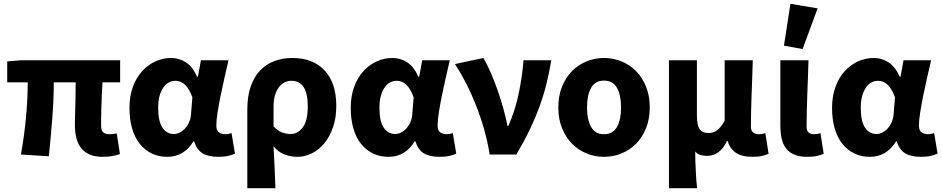

<svg xmlns="http://www.w3.org/2000/svg" viewBox="-20 -813 4956 1010"><path d="M522 12Q480 12 452 0Q424 -12 406.5 -34.5Q389 -57 381.5 -88Q374 -119 374 -158Q374 -169 374.5 -193.5Q375 -218 376 -249Q377 -280 377.5 -314.5Q378 -349 378 -380H263Q263 -291 255 -190.5Q247 -90 237 9L90 0Q108 -100 117 -198.5Q126 -297 126 -380H18V-490L92 -496H612V-380H519Q517 -347 515.5 -310.5Q514 -274 513 -242Q512 -210 512 -185.5Q512 -161 512 -152Q512 -126 523.5 -116.5Q535 -107 557 -107Q564 -107 573.5 -108Q583 -109 594 -111L611 -3Q597 3 573.5 7.5Q550 12 522 12Z M860 12Q815 12 778.5 -5.5Q742 -23 715.5 -56Q689 -89 675 -137Q661 -185 661 -246Q661 -307 679 -356Q697 -405 727.5 -438.5Q758 -472 797.5 -490Q837 -508 880 -508Q922 -508 957.5 -485.5Q993 -463 1017 -409H1021L1037 -496H1182Q1172 -453 1161 -404.5Q1150 -356 1140.5 -309.5Q1131 -263 1124.5 -221.5Q1118 -180 1118 -152Q1118 -127 1131.5 -117Q1145 -107 1166 -107Q1181 -107 1198 -113L1216 -5Q1202 2 1180.5 7Q1159 12 1129 12Q1076 12 1045.5 -6.5Q1015 -25 1001 -70H998Q948 12 860 12ZM895 -108Q911 -108 927 -116.5Q943 -125 955.5 -139.5Q968 -154 976 -173.5Q984 -193 985 -215L992 -301Q961 -388 903 -388Q886 -388 869.5 -380Q853 -372 840.5 -354.5Q828 -337 820 -310.5Q812 -284 812 -247Q812 -175 834.5 -141.5Q857 -108 895 -108Z M1281 177V-237Q1281 -307 1299 -358.5Q1317 -410 1349 -443Q1381 -476 1424 -492Q1467 -508 1518 -508Q1627 -508 1688 -442Q1749 -376 1749 -256Q1749 -192 1731.5 -142.5Q1714 -93 1685.5 -58.5Q1657 -24 1620 -6Q1583 12 1544 12Q1512 12 1479 0.5Q1446 -11 1419 -43Q1422 14 1424.5 68Q1427 122 1429 177ZM1509 -108Q1546 -108 1572.5 -142.5Q1599 -177 1599 -254Q1599 -388 1513 -388Q1471 -388 1445 -351Q1419 -314 1419 -251V-148Q1442 -124 1464.5 -116Q1487 -108 1509 -108Z M2024 12Q1979 12 1942.5 -5.5Q1906 -23 1879.5 -56Q1853 -89 1839 -137Q1825 -185 1825 -246Q1825 -307 1843 -356Q1861 -405 1891.5 -438.5Q1922 -472 1961.5 -490Q2001 -508 2044 -508Q2086 -508 2121.5 -485.5Q2157 -463 2181 -409H2185L2201 -496H2346Q2336 -453 2325 -404.5Q2314 -356 2304.5 -309.5Q2295 -263 2288.5 -221.5Q2282 -180 2282 -152Q2282 -127 2295.5 -117Q2309 -107 2330 -107Q2345 -107 2362 -113L2380 -5Q2366 2 2344.5 7Q2323 12 2293 12Q2240 12 2209.5 -6.5Q2179 -25 2165 -70H2162Q2112 12 2024 12ZM2059 -108Q2075 -108 2091 -116.5Q2107 -125 2119.5 -139.5Q2132 -154 2140 -173.5Q2148 -193 2149 -215L2156 -301Q2125 -388 2067 -388Q2050 -388 2033.5 -380Q2017 -372 2004.5 -354.5Q1992 -337 1984 -310.5Q1976 -284 1976 -247Q1976 -175 1998.5 -141.5Q2021 -108 2059 -108Z M2556 0Q2545 -69 2526 -135Q2507 -201 2483 -261.5Q2459 -322 2431 -376.5Q2403 -431 2373 -476L2523 -508Q2543 -474 2562.5 -428.5Q2582 -383 2599 -334.5Q2616 -286 2629 -237.5Q2642 -189 2650 -150H2654Q2691 -235 2709 -322.5Q2727 -410 2734 -496H2880Q2869 -430 2854 -370Q2839 -310 2817.5 -251Q2796 -192 2766.5 -130.5Q2737 -69 2696 0Z M3157 12Q3110 12 3066.5 -5.5Q3023 -23 2990 -56Q2957 -89 2937 -137.5Q2917 -186 2917 -248Q2917 -310 2937 -358.5Q2957 -407 2990 -440Q3023 -473 3066.5 -490.5Q3110 -508 3157 -508Q3205 -508 3248.5 -490.5Q3292 -473 3325 -440Q3358 -407 3378 -358.5Q3398 -310 3398 -248Q3398 -186 3378 -137.5Q3358 -89 3325 -56Q3292 -23 3248.5 -5.5Q3205 12 3157 12ZM3157 -107Q3204 -107 3225.5 -145Q3247 -183 3247 -248Q3247 -313 3225.5 -351Q3204 -389 3157 -389Q3111 -389 3089.5 -351Q3068 -313 3068 -248Q3068 -183 3089.5 -145Q3111 -107 3157 -107Z M3499 177V-496H3646V-207Q3646 -154 3660.5 -133.5Q3675 -113 3707 -113Q3732 -113 3752 -127.5Q3772 -142 3792 -178V-496H3940Q3939 -452 3937 -404.5Q3935 -357 3933.5 -310.5Q3932 -264 3931 -222Q3930 -180 3930 -149Q3930 -125 3942 -116Q3954 -107 3974 -107Q3989 -107 4006 -113L4023 -4Q4007 3 3987.5 7.5Q3968 12 3936 12Q3832 12 3808 -71H3804Q3767 7 3699 7Q3681 7 3665 2.5Q3649 -2 3637 -16Q3637 12 3638 36Q3639 60 3640 82.5Q3641 105 3642.5 128Q3644 151 3647 177Z M4226 12Q4185 12 4157.5 0Q4130 -12 4114 -33.5Q4098 -55 4091.5 -86Q4085 -117 4085 -155V-496H4233Q4232 -452 4230 -404.5Q4228 -357 4226.5 -310.5Q4225 -264 4224 -222Q4223 -180 4223 -149Q4223 -125 4233.5 -116Q4244 -107 4264 -107Q4270 -107 4279 -108.5Q4288 -110 4296 -113L4313 -4Q4297 3 4277.5 7.5Q4258 12 4226 12ZM4104 -573 4138 -793 4281 -769 4202 -555Z M4556 12Q4511 12 4474.5 -5.5Q4438 -23 4411.5 -56Q4385 -89 4371 -137Q4357 -185 4357 -246Q4357 -307 4375 -356Q4393 -405 4423.5 -438.5Q4454 -472 4493.5 -490Q4533 -508 4576 -508Q4618 -508 4653.5 -485.5Q4689 -463 4713 -409H4717L4733 -496H4878Q4868 -453 4857 -404.5Q4846 -356 4836.5 -309.5Q4827 -263 4820.5 -221.5Q4814 -180 4814 -152Q4814 -127 4827.5 -117Q4841 -107 4862 -107Q4877 -107 4894 -113L4912 -5Q4898 2 4876.5 7Q4855 12 4825 12Q4772 12 4741.5 -6.5Q4711 -25 4697 -70H4694Q4644 12 4556 12ZM4591 -108Q4607 -108 4623 -116.5Q4639 -125 4651.5 -139.5Q4664 -154 4672 -173.5Q4680 -193 4681 -215L4688 -301Q4657 -388 4599 -388Q4582 -388 4565.5 -380Q4549 -372 4536.5 -354.5Q4524 -337 4516 -310.5Q4508 -284 4508 -247Q4508 -175 4530.5 -141.5Q4553 -108 4591 -108Z"/></svg>

Font: hySource Sans Pro
Style: Bold
Weight: 700
Designer: Paul D. Hunt
Foundry: Adobe Systems Incorporated
Version: Version 2.021;PS 2.000;hotconv 1.0.86;makeotf.lib2.5.63406